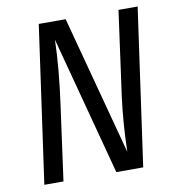

<svg xmlns="http://www.w3.org/2000/svg" viewBox="-78 -760 765 830"><g transform="rotate(-10 304.0 -344.5)"><path d="M484 0H366L204 -610Q201 -484 178 -321L134 0H50L147 -689H265L428 -78Q431 -201 445 -311L497 -689H581Z"/></g></svg>

Font: Fira Sans Condensed
Style: Italic
Weight: 400
Width: 3
Italic angle: -8°
Designer: bBox Type GmbH & Carrois Corporate GbR & Edenspiekermann AG
Foundry: bBox Type GmbH & Carrois Corporate GbR & Edenspiekermann AG
Version: Version 4.301